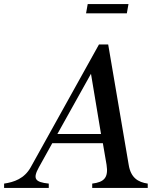

<svg xmlns="http://www.w3.org/2000/svg" viewBox="-54 -917 793 937"><path d="M-34 0H184V-21C116 -28 105 -45 136 -101L201 -218H448L466 -113C476 -50 454 -28 396 -21V0H667V-21C619 -28 584 -50 574 -113L474 -700H429L96 -101C65 -45 14 -28 -34 -21ZM226 -263 390 -557 439 -263ZM366 -852H565L573 -897H374Z"/></svg>

Font: RL Madena Oblique
Style: Regular
Weight: 400
Italic angle: -10°
Designer: I Kadek Wantara Putra
Foundry: Roughlines ID
Version: Version 1.000;Glyphs 3.1.2 (3151)